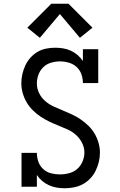

<svg xmlns="http://www.w3.org/2000/svg" viewBox="-20 -998 640 1026"><path d="M326 8Q305 8 283.5 4.5Q262 1 242 -8Q222 -17 205.5 -31Q189 -45 177 -63V0H95V-181H177Q177 -157 185 -134Q193 -111 211 -94.5Q229 -78 252.5 -72Q276 -66 300 -66Q325 -66 349.5 -72.5Q374 -79 392.5 -95Q411 -111 421 -135Q431 -159 431 -183Q431 -210 418.5 -234.5Q406 -259 386 -277Q366 -295 341.5 -306Q317 -317 292 -327Q267 -337 243 -348.5Q219 -360 196.5 -375Q174 -390 155 -409Q136 -428 122.5 -451Q109 -474 101.5 -500Q94 -526 94 -553Q94 -578 99.5 -602Q105 -626 115.5 -648.5Q126 -671 142.5 -689.5Q159 -708 180 -720.5Q201 -733 225.5 -738Q250 -743 275 -743Q296 -743 317.5 -739.5Q339 -736 358.5 -727Q378 -718 394.5 -704Q411 -690 423 -672V-735H505V-554H423Q423 -578 415 -601Q407 -624 389.5 -640Q372 -656 348.5 -663Q325 -670 301 -670Q277 -670 253 -663Q229 -656 211.5 -639Q194 -622 185.5 -599Q177 -576 177 -552Q177 -525 189 -500.5Q201 -476 221 -458.5Q241 -441 265.5 -429.5Q290 -418 315 -408Q340 -398 364.5 -386.5Q389 -375 411 -360Q433 -345 452.5 -326Q472 -307 485.5 -284Q499 -261 506.5 -235Q514 -209 514 -182Q514 -157 508 -132.5Q502 -108 491 -85.5Q480 -63 462.5 -44.5Q445 -26 423 -14Q401 -2 376 3Q351 8 326 8Q326 8 326 8Q326 8 326 8ZM193 -796 126 -850 254 -978H346L474 -850L407 -796L300 -923Z"/></svg>

Font: Iosevka Curly Slab Extended
Style: Regular
Weight: 400
Width: 7
Monospace: yes
Designer: Belleve Invis
Foundry: Belleve Invis
Version: Version 11.1.0; ttfautohint (v1.8.3)